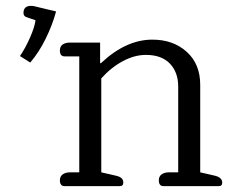

<svg xmlns="http://www.w3.org/2000/svg" viewBox="-20 -634 799 654"><path d="M48 -443Q67 -471 82.5 -506.5Q98 -542 101 -565L72 -575Q60 -578 60 -590Q60 -602 66.5 -608Q73 -614 85 -614Q92 -614 96 -613L171 -595Q159 -550 136 -503Q113 -456 83 -421ZM184 -20Q184 -33 193.5 -40Q203 -47 219 -47H250V-442H200Q184 -442 184 -462Q184 -476 193.5 -482.5Q203 -489 219 -489H321V-419H324Q409 -499 499 -499Q570 -499 616 -457.5Q662 -416 662 -345V-47L710 -36Q737 -30 737 -12Q737 0 725 0H537Q521 0 521 -20Q521 -33 530.5 -40Q540 -47 556 -47H587V-339Q587 -388 558.5 -417.5Q530 -447 477 -447Q438 -447 398 -425.5Q358 -404 325 -367V-47L373 -36Q387 -33 393.5 -27.5Q400 -22 400 -12Q400 0 388 0H200Q184 0 184 -20Z"/></svg>

Font: Maitree
Style: Regular
Weight: 400
Designer: CadsonDemak Team
Foundry: CadsonDemak
Version: Version 1.001